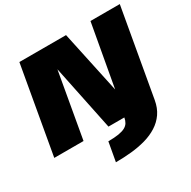

<svg xmlns="http://www.w3.org/2000/svg" viewBox="-206 -866 1286 1290"><g transform="rotate(-30 437.0 -221.0)"><path d="M332 232.5Q394 232.5 453.2 226.5Q512.5 220.5 564.8 205.8Q617 191 659 164.5Q701 138 729 97.8Q757 57.5 767 0H531.5Q528 21.5 518.2 37.8Q508.5 54 489.5 64.2Q470.5 74.5 438.5 79.8Q406.5 85 358.5 85ZM-12 0H215L315.5 -570.5H290.5L408.5 0H767L886 -675H658.5L556.5 -107H590.5L469 -675H107Z"/></g></svg>

Font: Anybody UltraCondensed Thin Black
Style: Italic
Weight: 900
Italic angle: -10°
Version: Version 1.111